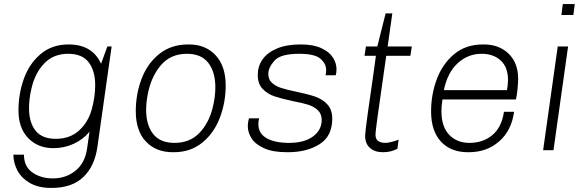

<svg xmlns="http://www.w3.org/2000/svg" viewBox="-20 -740 2894 946"><path d="M478 -426 509 -511H530L460 -17Q447 78 391 132Q335 186 233 186Q169 186 127 161.5Q85 137 65.5 99.5Q46 62 46 22H98Q98 81 140 110Q182 139 240 139Q305 139 352 101Q399 63 409 -8L421 -91Q390 -53 343 -31.5Q296 -10 243 -10Q167 -10 119 -59.5Q71 -109 71 -196Q71 -277 97.5 -351.5Q124 -426 180 -473.5Q236 -521 318 -521Q435 -521 478 -426ZM135 -304Q123 -253 123 -207Q123 -137 155 -96.5Q187 -56 255 -56Q324 -56 369 -96.5Q414 -137 432 -201Q449 -263 449 -320Q449 -391 417 -433Q385 -475 316 -475Q243 -475 197.5 -427Q152 -379 135 -304Z M1092 -319Q1092 -236 1063.5 -160.5Q1035 -85 977 -37.5Q919 10 836 10H832Q748 10 698.5 -43Q649 -96 649 -192Q649 -276 677.5 -351.5Q706 -427 764.5 -474Q823 -521 907 -521H911Q993 -521 1042.5 -467.5Q1092 -414 1092 -319ZM708 -276Q700 -233 700 -199Q700 -124 734.5 -80Q769 -36 840 -36Q915 -36 962 -84.5Q1009 -133 1028 -210Q1041 -261 1041 -310Q1041 -385 1006.5 -430Q972 -475 901 -475Q821 -475 773 -419Q725 -363 708 -276Z M1638 -399Q1638 -381 1634 -369H1584Q1587 -384 1587 -395Q1587 -426 1559 -450.5Q1531 -475 1454 -475Q1362 -475 1332 -441Q1302 -407 1302 -376Q1302 -348 1320.5 -331.5Q1339 -315 1366 -306.5Q1393 -298 1440 -288Q1498 -276 1533 -264Q1568 -252 1592.5 -226Q1617 -200 1617 -155Q1617 -69 1554.5 -29.5Q1492 10 1398 10H1394Q1323 10 1280 -10Q1237 -30 1219 -59Q1201 -88 1201 -118Q1201 -138 1207 -157H1257Q1253 -145 1253 -128Q1253 -83 1293 -59.5Q1333 -36 1405 -36Q1479 -36 1522 -67.5Q1565 -99 1565 -149Q1565 -179 1546 -197Q1527 -215 1498.5 -224Q1470 -233 1422 -242Q1366 -254 1332 -265.5Q1298 -277 1274 -302Q1250 -327 1250 -371Q1250 -413 1273.5 -447Q1297 -481 1344.5 -501Q1392 -521 1459 -521H1464Q1523 -521 1562.5 -503Q1602 -485 1620 -457Q1638 -429 1638 -399Z M1913 -674 1890 -511H2009L2002 -465H1883L1878 -430Q1830 -99 1830 -79Q1830 -54 1843.5 -45Q1857 -36 1880 -36Q1891 -36 1910.5 -41Q1930 -46 1944 -52L1938 -7Q1906 10 1867 10Q1827 10 1803 -11Q1779 -32 1779 -71Q1779 -99 1824 -405Q1826 -425 1832 -465H1776L1783 -511H1839L1880 -674Z M2533 -351Q2533 -334 2530 -302Q2527 -270 2522 -250H2160Q2155 -218 2155 -192Q2155 -116 2193 -76Q2231 -36 2293 -36Q2360 -36 2406 -74.5Q2452 -113 2463 -189H2513Q2500 -96 2439 -43Q2378 10 2290 10H2285Q2201 10 2152.5 -42.5Q2104 -95 2104 -191Q2104 -274 2132 -349.5Q2160 -425 2217.5 -473Q2275 -521 2359 -521H2364Q2439 -521 2486 -475.5Q2533 -430 2533 -351ZM2167 -296H2478Q2483 -325 2483 -346Q2483 -409 2447 -442Q2411 -475 2353 -475Q2286 -475 2235.5 -429Q2185 -383 2167 -296Z M2805 -666H2746L2753 -720H2812ZM2707 0H2656L2728 -511H2779Z"/></svg>

Font: Chivo Thin Italic
Style: Regular
Weight: 100
Italic angle: -8.05°
Designer: Hector Gatti
Foundry: Omnibus-Type
Version: Version 1.007